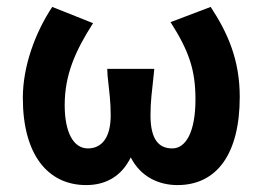

<svg xmlns="http://www.w3.org/2000/svg" viewBox="-20 -524 759 555"><path d="M46 -241C46 -76 119 11 229 11C283 11 330 -12 358 -69C387 -12 440 11 493 11C606 11 673 -78 673 -244C673 -350 639 -428 589 -504L473 -460C526 -377 545 -322 545 -237C545 -142 517 -95 478 -95C441 -95 415 -118 415 -191C415 -229 419 -259 424 -305L426 -325H290L291 -305C296 -259 300 -229 300 -191C300 -123 272 -95 234 -95C192 -95 167 -142 167 -220C167 -307 197 -376 249 -457L131 -504C82 -430 46 -333 46 -241Z"/></svg>

Font: Source Sans Pro SemBd
Style: Regular
Weight: 700
Designer: Paul D. Hunt
Foundry: Adobe Systems Incorporated
Version: Version 2.020;PS 2.0;hotconv 1.0.86;makeotf.lib2.5.63406